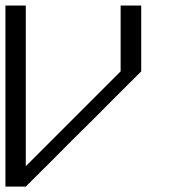

<svg xmlns="http://www.w3.org/2000/svg" viewBox="-20 -687 707 707"><path d="M241.7 -166.7Q174.2 -98.3 75 0H0V-666.7H75V-75L424.2 -424.2V-666.7H500V-424.2Q400 -325 333.3 -257.5Z"/></svg>

Font: 0xA000-Mono
Style: Mono
Weight: 400
Version: Version 0.1